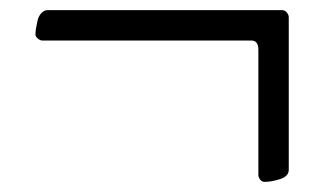

<svg xmlns="http://www.w3.org/2000/svg" viewBox="-20 -402 640 379"><path d="M64 -322Q59 -322 54.5 -326Q50 -330 50 -334Q50 -339 51 -345.5Q52 -352 54 -361Q56 -370 61.5 -376Q67 -382 74 -382H537Q542 -382 546 -377.5Q550 -373 550 -368V-67Q550 -54 533 -48.5Q516 -43 502 -43Q497 -43 493.5 -47.5Q490 -52 490 -57V-304Q490 -322 476 -322Z"/></svg>

Font: EB Garamond 08
Style: Regular
Weight: 400
Version: Version 0.016 ; ttfautohint (v1.5)